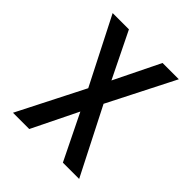

<svg xmlns="http://www.w3.org/2000/svg" viewBox="-200 -868 1001 1001"><g transform="rotate(45 300.0 -367.5)"><path d="M56 0 243 -368 56 -735H176L300 -482L424 -735H544L357 -367L544 0H424L300 -253L176 0Z"/></g></svg>

Font: Zed Mono Semibold Extended
Style: Regular
Weight: 600
Width: 7
Monospace: yes
Designer: Belleve Invis
Foundry: Belleve Invis
Version: Version 1.0.0; ttfautohint (v1.8.4)